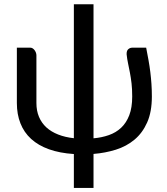

<svg xmlns="http://www.w3.org/2000/svg" viewBox="-20 -738 808 928"><path d="M432 -717.5V-69.5Q472 -73 506.2 -85Q540.5 -97 565.5 -120.5Q590.5 -144 604.8 -181Q619 -218 619 -271.5Q619 -307.5 615.8 -335.2Q612.5 -363 608 -386.5Q603.5 -410 599 -431.2Q594.5 -452.5 592 -475.5Q591.5 -493 600 -500.2Q608.5 -507.5 618.5 -507.5H686.5Q692.5 -476 697.8 -447.2Q703 -418.5 706.5 -390Q710 -361.5 712 -332.5Q714 -303.5 714 -271.5Q714 -197 691.2 -146Q668.5 -95 629.8 -62.8Q591 -30.5 539.8 -14.5Q488.5 1.5 432 6V170.5H337V6.5Q268.5 2 216.8 -16.5Q165 -35 130.5 -66.5Q96 -98 78.8 -141.8Q61.5 -185.5 61.5 -240V-507.5H127Q133 -507.5 138.2 -504Q143.5 -500.5 147.5 -495Q151.5 -489.5 153.8 -483Q156 -476.5 156 -470.5V-240Q156 -202.5 168.5 -173Q181 -143.5 204.2 -122.2Q227.5 -101 261.2 -87.8Q295 -74.5 337 -70V-717.5Z"/></svg>

Font: Lato Medium
Style: Regular
Weight: 500
Designer: Lukasz Dziedzic
Foundry: tyPoland Lukasz Dziedzic
Version: Version 2.006; 2014-01-15